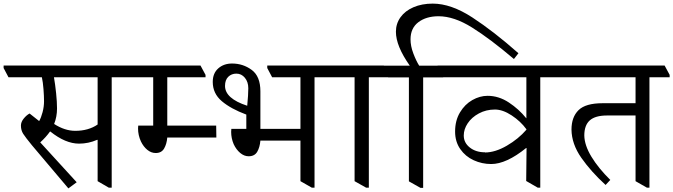

<svg xmlns="http://www.w3.org/2000/svg" viewBox="-51 -1008 3731 1064"><path d="M679 -593V-580H568V32H552L490 -4V-233H487Q439 -212 387 -212Q312 -212 228 -279H226Q204 -248 172 -219L374 2L328 36L126 -203Q90 -247 77.5 -266.5Q65 -286 65 -312Q65 -332 80.5 -351Q96 -370 113 -379L166 -337Q177 -356 185 -386.5Q193 -417 193 -447Q193 -475 190 -514Q187 -553 181 -580H-4L-31 -631V-645H652ZM490 -318V-580H248Q255 -540 260 -491.5Q265 -443 265 -407Q265 -361 249 -321Q308 -283 366 -283Q439 -283 490 -318Z M1148 -246H876Q873 -210 858.5 -185Q844 -160 812 -160Q787 -160 765.5 -177.5Q744 -195 730 -224Q714 -259 714 -296Q714 -307 715 -312H798V-580H676L649 -631V-645H1060L1088 -593V-580H876V-312H1147Z M1803 -593V-580H1692V32H1677L1614 -4V-229H1392Q1389 -192 1374.5 -167Q1360 -142 1327 -142Q1302 -142 1280 -160.5Q1258 -179 1244 -209Q1230 -242 1230 -277Q1230 -288 1231 -294H1314V-373Q1228 -405 1178 -447.5Q1128 -490 1128 -554Q1128 -602 1158.5 -629Q1189 -656 1235 -656Q1296 -656 1344 -620.5Q1392 -585 1392 -502V-294H1614V-580H1457L1430 -631V-645H1775ZM1319 -422Q1325 -484 1325 -519Q1325 -554 1306 -577Q1287 -600 1259 -600Q1232 -600 1214 -582.5Q1196 -565 1196 -532Q1196 -462 1319 -422Z M2104 -593V-580H1993V32H1978L1914 -4V-580H1799L1772 -631V-645H2076Z M2380 -918Q2311 -918 2267.5 -885Q2224 -852 2224 -790Q2224 -753 2239.5 -712Q2255 -671 2272 -644H2377L2405 -592V-579H2294V33H2279L2215 -3V-579H2100L2073 -630V-644H2220Q2143 -753 2143 -832Q2143 -877 2168.5 -912.5Q2194 -948 2240.5 -968Q2287 -988 2347 -988Q2449 -988 2567 -911Q2685 -834 2822 -713L2797 -681Q2665 -793 2565 -855.5Q2465 -918 2379 -918Z M3055 -593V-580H2943V32H2929L2865 -5L2867 -187L2865 -188Q2755 -99 2671 -99Q2620 -99 2574 -120Q2528 -141 2499.5 -182Q2471 -223 2471 -279Q2471 -340 2498 -385Q2525 -430 2566.5 -453.5Q2608 -477 2651 -477Q2713 -477 2769 -440Q2825 -403 2865 -353H2866V-580H2401L2374 -631V-645H3027ZM2636 -163Q2693 -163 2757.5 -200.5Q2822 -238 2866 -289V-292Q2834 -336 2784.5 -368.5Q2735 -401 2692 -401Q2643 -401 2603 -379.5Q2563 -358 2541 -325Q2519 -292 2519 -257Q2519 -217 2552.5 -190.5Q2586 -164 2637 -164Z M3660 -580H3548V32H3534L3471 -4V-368H3313Q3248 -368 3217.5 -341Q3187 -314 3187 -257Q3188 -203 3226.5 -139.5Q3265 -76 3331 -11L3305 17Q3224 -57 3170.5 -133.5Q3117 -210 3116 -290Q3116 -359 3155 -397.5Q3194 -436 3288 -436H3471V-580H3051L3024 -631V-645H3632L3660 -593Z"/></svg>

Font: Grenzecho Serif
Style: Serif-Regular
Weight: 400
Designer: Dan Reynolds
Foundry: Dan Reynolds
Version: Version 1.001; ttfautohint (v1.1) -l 5 -r 5 -G 72 -x 0 -D la